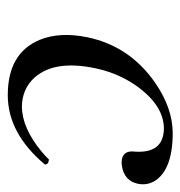

<svg xmlns="http://www.w3.org/2000/svg" viewBox="-5 -454 469 499"><g transform="rotate(90 229.5 -204.5)"><path d="M407.7 -86.9Q326.7 9.8 227.1 9.8Q118.2 9.8 83.5 -73.2Q62 -126 77.1 -198.2Q100.1 -307.1 194.8 -373Q260.7 -418.5 325.2 -418.9Q421.4 -418.9 450.7 -371.6Q462.4 -351.1 457.5 -328.1Q450.2 -293.9 413.1 -287.1Q407.2 -286.1 402.8 -286.1Q373.5 -286.1 373.5 -313.5Q373.5 -317.4 374 -319.8Q379.4 -394.5 314.9 -396Q256.8 -396 207.5 -330.6Q171.4 -282.2 157.7 -219.2Q133.3 -105.5 188 -53.2Q215.8 -27.8 255.9 -26.9Q312 -26.9 374 -78.1Q385.3 -87.4 394.5 -97.2Q404.8 -96.2 406.7 -90.8Q407.2 -88.4 407.7 -86.9Z"/></g></svg>

Font: Linux Libertine Display Slanted O
Style: Slanted
Weight: 400
Designer: Philipp H. Poll
Foundry: Philipp H. Poll
Version: Version 5.0.9